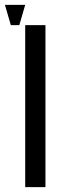

<svg xmlns="http://www.w3.org/2000/svg" viewBox="-62 -770 248 790"><path d="M125 0H41.7V-666.7H125ZM-17.5 -666.7 -41.7 -750H41.7L17.5 -666.7Z"/></svg>

Font: Yulong
Style: Regular
Weight: 400
Designer: GGBotNet
Foundry: f0n7.com
Version: 1.00